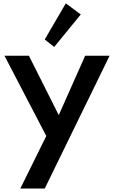

<svg xmlns="http://www.w3.org/2000/svg" viewBox="-20 -836 666 1116"><path d="M449.5 -752 362.5 -816.5 240 -606.5 295 -563ZM240 260 617 -512H475L321.5 -167L148 -512H6L249 -45.5L98 260Z"/></svg>

Font: Spartan SemiBold
Style: Regular
Weight: 600
Designer: Matt Bailey, Mirko Velimirovic
Foundry: Matt Bailey
Version: Version 1.003